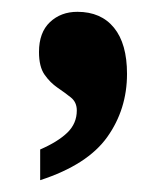

<svg xmlns="http://www.w3.org/2000/svg" viewBox="-20 -667 283 325"><path d="M48 -362V-414Q78 -427 94 -442.5Q110 -458 110 -480Q110 -494 100 -502Q90 -510 77.5 -518.5Q65 -527 55.5 -540.5Q46 -554 46 -579Q46 -612 64.5 -629.5Q83 -647 111 -647Q151 -647 173 -620Q195 -593 195 -542Q195 -482 161.5 -435Q128 -388 48 -362Z"/></svg>

Font: Noto Serif Hebrew Condensed ExtraBold
Style: Regular
Weight: 800
Width: 3
Designer: Monotype Design Team
Foundry: Monotype Imaging Inc.
Version: Version 2.004; ttfautohint (v1.8.4.7-5d5b)